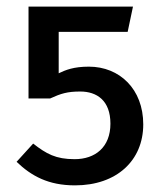

<svg xmlns="http://www.w3.org/2000/svg" viewBox="-20 -547 492 579"><path d="M30 -59C75 -16 126 12 206 12C332 12 412 -63 412 -172C412 -278 341 -346 248 -346C202 -346 178 -336 157 -326V-451H365L381 -527H66V-250H131C164 -265 183 -271 222 -271C272 -271 313 -244 313 -174C313 -103 267 -67 205 -67C148 -67 120 -83 80 -114Z"/></svg>

Font: FiraGO Unicode
Style: Regular
Weight: 400
Designer: bBox Type
Foundry: bBox Type GmbH
Version: Version 1.001;PS 001.001;hotconv 1.0.88;makeotf.lib2.5.64775